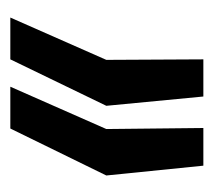

<svg xmlns="http://www.w3.org/2000/svg" viewBox="-41 -509 414 372"><g transform="rotate(90 166.0 -323.0)"><path d="M14 -136 96 -322 95 -510H167L185 -322L95 -136ZM148 -136 230 -322 228 -510H301L320 -322L229 -136Z"/></g></svg>

Font: Saira Ultra Condensed
Style: Bold Italic
Weight: 700
Width: 1
Italic angle: -12°
Designer: Hector Gatti with collaboration of the Omnibus-Type team
Foundry: Omnibus-Type
Version: Version 1.001; ttfautohint (v1.8)